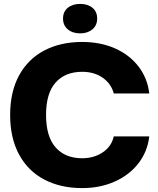

<svg xmlns="http://www.w3.org/2000/svg" viewBox="-20 -954 810 984"><path d="M32 -365Q32 -483 77.5 -567Q123 -651 206.5 -695Q290 -739 401 -739Q495 -739 569.5 -706Q644 -673 690 -613Q736 -553 745 -475H563Q550 -525 506.5 -555.5Q463 -586 401 -586Q314 -586 265 -531Q216 -476 216 -365Q216 -254 265 -198.5Q314 -143 401 -143Q462 -143 507 -173.5Q552 -204 563 -255H745Q736 -177 689.5 -117Q643 -57 568 -23.5Q493 10 401 10Q290 10 206.5 -34Q123 -78 77.5 -162.5Q32 -247 32 -365ZM303 -859Q303 -894 327.5 -914Q352 -934 391 -934Q430 -934 454 -914Q478 -894 478 -859Q478 -824 453.5 -803.5Q429 -783 391 -783Q352 -783 327.5 -803.5Q303 -824 303 -859Z"/></svg>

Font: Mona Sans ExtraBold
Style: Regular
Weight: 800
Designer: Deni Anggara
Foundry: GitHub
Version: Version 2.000